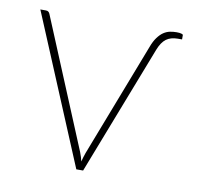

<svg xmlns="http://www.w3.org/2000/svg" viewBox="-62 -561 643 626"><g transform="rotate(10 259.0 -248.5)"><path d="M395 -433.5Q402.5 -454 411.8 -466.5Q421 -479 431 -485.8Q441 -492.5 452 -494.8Q463 -497 474 -497Q485 -497 490.2 -495.2Q495.5 -493.5 495.5 -491.5V-477H482Q458 -477 443.2 -466Q428.5 -455 418.5 -429.5L252 0H229.5L23.5 -493H42.5Q48 -493 51 -490Q54 -487 55 -484L232 -57.5Q238 -42 241 -28Q245 -43.5 250 -57.5Z"/></g></svg>

Font: Lato ExtraLight
Style: Regular
Weight: 275
Designer: Lukasz Dziedzic with Adam Twardoch and Botio Nikoltchev
Foundry: tyPoland Lukasz Dziedzic
Version: Version 2.015; 2015-08-06; http://www.latofonts.com/